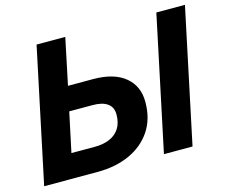

<svg xmlns="http://www.w3.org/2000/svg" viewBox="-100 -846 1154 982"><g transform="rotate(-15 477.0 -355.0)"><path d="M652.6 0 802.6 -710H954L804 0ZM18.4 0 168.4 -710H320.4L269 -464.6H401.4Q511.8 -464.6 570.9 -415.9Q630 -367.2 630 -283.2Q630 -192.6 587.2 -129.4Q544.4 -66.2 470.4 -33.1Q396.4 0 302.8 0ZM197 -127.8H320.4Q365.4 -127.8 399.1 -141.9Q432.8 -156 451.8 -185.4Q470.8 -214.8 470.8 -259.2Q470.8 -298 443.4 -317.4Q416 -336.8 364.8 -336.8H241.4Z"/></g></svg>

Font: Geist
Style: Italic
Weight: 400
Italic angle: -12°
Designer: Basement.studio, Andrés Briganti, Mateo Zaragoza
Foundry: Basement.studio, Vercel, Andrés Briganti, Guido Ferreyra, Mateo Zaragoza
Version: Version 1.500